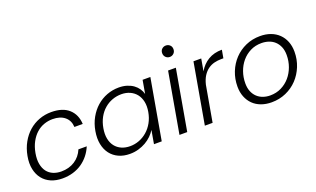

<svg xmlns="http://www.w3.org/2000/svg" viewBox="-80 -1186 2680 1628"><g transform="rotate(-20 1260.5 -372.0)"><path d="M46 -273Q58 -338 87 -390Q116 -442 157.5 -478.5Q199 -515 251 -534.5Q303 -554 361 -554Q464 -554 519.5 -503.5Q575 -453 579 -368H504Q501 -427 460.5 -460.5Q420 -494 351 -494Q311 -494 273 -480.5Q235 -467 204 -439Q173 -411 150.5 -369.5Q128 -328 118 -273Q108 -217 116 -175.5Q124 -134 145 -106.5Q166 -79 199 -65Q232 -51 272 -51Q342 -51 394 -84.5Q446 -118 471 -178H546Q529 -137 502 -103Q475 -69 439 -44Q403 -19 358 -5.5Q313 8 262 8Q204 8 159 -11.5Q114 -31 85 -67.5Q56 -104 45 -156Q34 -208 46 -273Z M659 -274Q670 -338 699 -390Q728 -442 769.5 -478.5Q811 -515 862.5 -534.5Q914 -554 970 -554Q1011 -554 1044 -543.5Q1077 -533 1101 -515.5Q1125 -498 1140.5 -475Q1156 -452 1163 -426L1184 -546H1254L1158 0H1088L1109 -121Q1093 -95 1069 -71.5Q1045 -48 1014.5 -30.5Q984 -13 947.5 -2.5Q911 8 870 8Q814 8 770 -12Q726 -32 697.5 -69Q669 -106 658.5 -158Q648 -210 659 -274ZM1136 -273Q1145 -324 1136.5 -364.5Q1128 -405 1105.5 -433.5Q1083 -462 1048.5 -477.5Q1014 -493 972 -493Q929 -493 889.5 -478.5Q850 -464 817.5 -436Q785 -408 762.5 -367Q740 -326 731 -274Q722 -222 730 -181Q738 -140 760.5 -111.5Q783 -83 817 -68Q851 -53 894 -53Q936 -53 975.5 -68Q1015 -83 1048 -111.5Q1081 -140 1104 -181Q1127 -222 1136 -273Z M1414 -546H1484L1388 0H1318ZM1468 -649Q1447 -649 1432 -663.5Q1417 -678 1417 -701Q1417 -724 1432 -738Q1447 -752 1468 -752Q1489 -752 1504 -738Q1519 -724 1519 -701Q1519 -678 1504 -663.5Q1489 -649 1468 -649Z M1547 0 1643 -546H1713L1694 -437Q1726 -493 1778.5 -524.5Q1831 -556 1903 -556L1890 -483H1870Q1838 -483 1807.5 -475.5Q1777 -468 1751 -449.5Q1725 -431 1705 -400Q1685 -369 1674 -323L1617 0Z M2476 -330Q2476 -260 2451 -198.5Q2426 -137 2382.5 -91Q2339 -45 2279 -18.5Q2219 8 2149 8Q2098 8 2055.5 -7.5Q2013 -23 1983 -52.5Q1953 -82 1936.5 -123.5Q1920 -165 1920 -216Q1920 -286 1944.5 -347.5Q1969 -409 2012.5 -455Q2056 -501 2115.5 -527.5Q2175 -554 2246 -554Q2297 -554 2339.5 -538.5Q2382 -523 2412.5 -493.5Q2443 -464 2459.5 -422.5Q2476 -381 2476 -330ZM1992 -219Q1992 -177 2005 -145.5Q2018 -114 2040.5 -93Q2063 -72 2093 -61.5Q2123 -51 2157 -51Q2212 -51 2257.5 -73.5Q2303 -96 2335.5 -134Q2368 -172 2386 -221.5Q2404 -271 2404 -326Q2404 -369 2390.5 -400.5Q2377 -432 2354 -453Q2331 -474 2300.5 -484Q2270 -494 2236 -494Q2181 -494 2136 -471.5Q2091 -449 2059 -411Q2027 -373 2009.5 -323.5Q1992 -274 1992 -219Z"/></g></svg>

Font: SVN-Poppins Light
Style: Italic
Weight: 300
Italic angle: -10°
Designer: Ninad Kale (Devanagari), Jonny Pinhorn (Latin)
Foundry: Indian Type Foundry
Version: Version 3.002 2017; ttfautohint (v1.8.3)